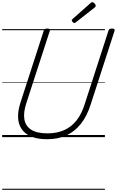

<svg xmlns="http://www.w3.org/2000/svg" viewBox="-20 -1263 1076 1768"><path d="M414 19Q326 19 268 -5.5Q210 -30 179.5 -74.5Q149 -119 146.5 -180.5Q144 -242 168 -317L383 -981Q386 -991 393 -995.5Q400 -1000 416 -1000Q430 -1000 436.5 -995.5Q443 -991 439 -980L222 -312Q194 -226 204.5 -164Q215 -102 267.5 -68.5Q320 -35 417 -35Q504 -35 570.5 -64.5Q637 -94 684.5 -154Q732 -214 760 -304L979 -981Q983 -991 989.5 -995.5Q996 -1000 1012 -1000Q1041 -1000 1035 -980L815 -301Q781 -194 725 -123Q669 -52 591.5 -16.5Q514 19 414 19ZM666 -1051Q658 -1051 649.5 -1059.5Q641 -1068 641 -1075Q641 -1078 641.5 -1080.5Q642 -1083 647 -1087L813 -1234Q818 -1238 821 -1240.5Q824 -1243 829 -1243Q835 -1243 843 -1238Q851 -1233 856 -1225Q861 -1217 861 -1210Q861 -1207 860 -1203.5Q859 -1200 853 -1195L679 -1058Q675 -1055 672 -1053Q669 -1051 666 -1051ZM0 475H946V485H0ZM0 -20H946V0H0ZM0 -505H946V-500H0ZM0 -995H946V-985H0Z"/></svg>

Font: Playwrite SK Guides
Style: Regular
Weight: 400
Designer: Veronika Burian, José Scaglione
Foundry: TypeTogether
Version: Version 1.003